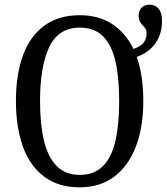

<svg xmlns="http://www.w3.org/2000/svg" viewBox="-20 -790 714 820"><path d="M320 10Q229 10 168 -36Q107 -82 77.5 -165Q48 -248 48 -359Q48 -470 77.5 -552Q107 -634 168 -679.5Q229 -725 321 -725Q402 -725 459.5 -687Q517 -649 550 -581Q570 -588 582.5 -597.5Q595 -607 600.5 -620Q606 -633 606 -649Q606 -661 601 -668Q596 -675 589 -682Q582 -689 577 -698.5Q572 -708 572 -722Q572 -744 584.5 -757Q597 -770 619 -770Q643 -770 657.5 -752.5Q672 -735 672 -701Q672 -663 659 -632.5Q646 -602 622 -580.5Q598 -559 564 -547Q578 -508 585 -460Q592 -412 592 -358Q592 -247 560.5 -164.5Q529 -82 468.5 -36Q408 10 320 10ZM320 -43Q382 -43 419.5 -80.5Q457 -118 473 -188.5Q489 -259 489 -358Q489 -458 473 -528Q457 -598 420 -635Q383 -672 321 -672Q230 -672 190.5 -589.5Q151 -507 151 -358Q151 -259 168 -188.5Q185 -118 222.5 -80.5Q260 -43 320 -43Z"/></svg>

Font: Noto Serif Condensed
Style: Regular
Weight: 400
Width: 3
Designer: Monotype Design Team
Foundry: Monotype Imaging Inc.
Version: Version 2.015